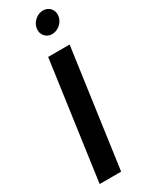

<svg xmlns="http://www.w3.org/2000/svg" viewBox="-252 -1017 804 1053"><g transform="rotate(-30 150.0 -490.0)"><path d="M34 0H170L274 -745H138ZM162 -911C156 -873 183 -842 220 -842C258 -842 294 -873 299 -911C305 -949 278 -980 240 -980C203 -980 167 -949 162 -911Z"/></g></svg>

Font: Mluvka Bold
Style: Italic
Weight: 700
Italic angle: -8°
Designer: Modified by Jiří Krblich, Original typeface by Gumpita Rahayu
Foundry: Gumpita Rahayu & Jiří Krblich
Version: Version 2.000;Glyphs 3.1.1 (3134)